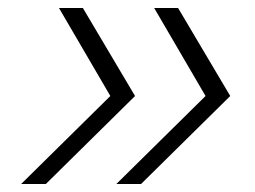

<svg xmlns="http://www.w3.org/2000/svg" viewBox="-20 -641 640 482"><path d="M272 -179 496 -400 367 -621H427L558 -400L334 -179ZM33 -179 257 -400 128 -621H188L319 -400L95 -179Z"/></svg>

Font: Victor Mono Thin Thin
Style: Italic
Weight: 250
Italic angle: -12°
Monospace: yes
Version: Version 1.561;gftools[0.9.30]